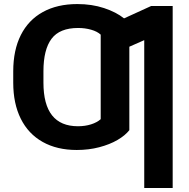

<svg xmlns="http://www.w3.org/2000/svg" viewBox="-20 -737 939 956"><path d="M362.3 9.8Q263.7 9.8 192.4 -30.3Q121.1 -70.3 83.5 -145.8Q45.9 -221.2 45.9 -325.2V-381.8Q45.9 -487.3 83.7 -562.5Q121.6 -637.7 193.4 -677.2Q265.1 -716.8 365.2 -716.8Q437.5 -716.8 498 -696.8Q558.6 -676.8 597.7 -645.5L732.4 -707H839.8V199.2H698.2V-537.1L624 -504.4V-88.9Q603.5 -62.5 564.9 -40Q526.4 -17.6 474.1 -3.9Q421.9 9.8 362.3 9.8ZM368.2 -108.4Q403.8 -108.4 433.6 -117.9Q463.4 -127.4 481.4 -143.6V-564.5Q463.9 -580.6 433.6 -589.1Q403.3 -597.7 369.1 -597.7Q276.9 -597.7 236.6 -543.9Q196.3 -490.2 196.3 -381.8V-325.2Q196.3 -108.4 368.2 -108.4Z"/></svg>

Font: Pretendard JP
Style: Bold
Weight: 700
Designer: Base glyphs from Inter by Rasmus Andersson; Hangeul glyphs from Noto Sans CJK(Source Han Sans) by Jang Soo-young and Kan
Foundry: Kil Hyung-jin
Version: Version 1.309